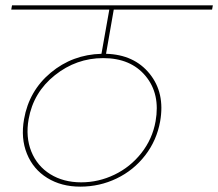

<svg xmlns="http://www.w3.org/2000/svg" viewBox="-20 -760 815 717"><path d="M283.2 -79.1Q348.1 -79.1 407.5 -107.7Q466.8 -136.2 508.1 -188.7Q549.3 -241.2 561 -307.1Q579.1 -409.2 523.7 -476.1Q468.3 -543 365.2 -543Q265.1 -543 184.8 -479Q104.5 -415 86.9 -314.9Q75.2 -248.5 96.9 -194.3Q118.7 -140.1 167.7 -109.6Q216.8 -79.1 283.2 -79.1ZM279.8 -63Q209 -63 156.5 -95.5Q104 -127.9 80.6 -185.8Q57.1 -243.7 69.8 -314.9Q88.4 -420.9 169.4 -488.5Q250.5 -556.2 358.9 -559.1L388.2 -724.1H22L24.9 -740.2H774.9L772 -724.1H404.8L376 -559.1Q481 -556.2 538.8 -484.6Q596.7 -413.1 578.1 -307.1Q565.4 -235.8 522.2 -179.9Q479 -124 415.5 -93.5Q352.1 -63 279.8 -63Z"/></svg>

Font: SVN-Poppins Thin
Style: Italic
Weight: 100
Italic angle: -10°
Designer: Ninad Kale (Devanagari), Jonny Pinhorn (Latin)
Foundry: Indian Type Foundry
Version: Version 3.002 2017